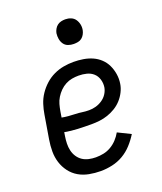

<svg xmlns="http://www.w3.org/2000/svg" viewBox="-137 -822 775 919"><g transform="rotate(-20 250.0 -362.5)"><path d="M218 8Q188 8 159 2.5Q130 -3 106 -17Q82 -31 65 -53.5Q48 -76 39.5 -103Q31 -130 31 -159.5Q31 -189 36 -219L56 -339Q60 -364 68 -389Q76 -414 91 -436.5Q106 -459 126.5 -477.5Q147 -496 171.5 -507.5Q196 -519 221.5 -523.5Q247 -528 272 -528Q297 -528 321.5 -524Q346 -520 367.5 -510.5Q389 -501 406 -485Q423 -469 433 -448Q443 -427 447 -402.5Q451 -378 447 -353Q444 -333 434 -313Q424 -293 409 -276.5Q394 -260 375 -248.5Q356 -237 335.5 -230Q315 -223 294 -220.5Q273 -218 252 -218Q218 -218 183 -219.5Q148 -221 116 -227L113 -208Q110 -189 109.5 -171Q109 -153 113 -135.5Q117 -118 126.5 -103.5Q136 -89 150 -79.5Q164 -70 182 -66Q200 -62 218 -62Q238 -62 257.5 -66Q277 -70 295 -80.5Q313 -91 327.5 -106.5Q342 -122 352 -140L417 -108Q401 -82 380 -59Q359 -36 332.5 -20.5Q306 -5 276 1.5Q246 8 218 8ZM264 -285Q281 -285 298 -289.5Q315 -294 331 -304.5Q347 -315 357 -330.5Q367 -346 370 -363Q373 -384 367 -403.5Q361 -423 347 -435.5Q333 -448 313.5 -453Q294 -458 273 -458Q256 -458 239 -455Q222 -452 206 -443.5Q190 -435 177 -422Q164 -409 154.5 -393.5Q145 -378 140.5 -361.5Q136 -345 133 -328L128 -297Q143 -294 160.5 -292.5Q178 -291 195.5 -290.5Q213 -290 229.5 -287.5Q246 -285 264 -285ZM304 -608Q289 -608 275.5 -613Q262 -618 254 -629.5Q246 -641 243.5 -655.5Q241 -670 243 -685Q245 -695 250.5 -705Q256 -715 264.5 -721.5Q273 -728 283.5 -730.5Q294 -733 305 -733Q320 -733 333.5 -727.5Q347 -722 355 -710.5Q363 -699 366 -684.5Q369 -670 366 -655Q364 -645 358.5 -635Q353 -625 344.5 -618.5Q336 -612 325.5 -610Q315 -608 304 -608Z"/></g></svg>

Font: Iosevka Curly
Style: Italic
Weight: 400
Italic angle: -9°
Monospace: yes
Designer: Belleve Invis
Foundry: Belleve Invis
Version: Version 22.1.2; ttfautohint (v1.8.4)